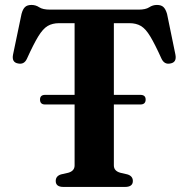

<svg xmlns="http://www.w3.org/2000/svg" viewBox="-20 -738 734 758"><path d="M138 -345Q138 -363.5 158.5 -363.5H274.5V-646.5H213.5Q187 -646.5 168.2 -635.5Q149.5 -624.5 131 -594.2Q112.5 -564 86.5 -506.5Q75.5 -482 51 -487.5Q25.5 -492 31.5 -522.5L65 -683Q70 -702 78.8 -710.2Q87.5 -718.5 104.5 -718.5Q121 -718.5 135 -709.2Q149 -700 177.5 -700H527Q555 -700 569 -709.2Q583 -718.5 599.5 -718.5Q616.5 -718.5 625.2 -710.2Q634 -702 639.5 -683L672.5 -522.5Q678.5 -492 653 -487.5Q629 -482 617.5 -506.5Q591.5 -564 573.2 -594.2Q555 -624.5 536.2 -635.5Q517.5 -646.5 491 -646.5H429.5V-363.5H534Q555 -363.5 555 -345Q555 -325.5 534 -325.5H429.5V-85Q429.5 -63 455 -56L483 -49.5Q504.5 -43 504.5 -23.5Q504.5 0 473.5 0H230.5Q200 0 200 -23.5Q200 -43 221 -49.5L249.5 -56Q274.5 -63 274.5 -85V-325.5H158Q138 -325.5 138 -345Z"/></svg>

Font: Fraunces 9pt S000 SemiBold
Style: Regular
Weight: 600
Version: Version 1.000; ttfautohint (v1.8.3)